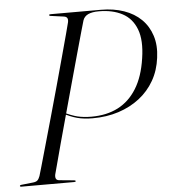

<svg xmlns="http://www.w3.org/2000/svg" viewBox="-56 -747 716 794"><g transform="rotate(-5 302.0 -350.0)"><path d="M606.5 -482Q600 -430 576.2 -388.5Q552.5 -347 514.5 -317.5Q476.5 -288 427.2 -272Q378 -256 319.5 -256Q283 -256 254.8 -263.5Q226.5 -271 195 -288.5L198 -292Q231.5 -275.5 257 -269.2Q282.5 -263 315 -263Q378 -263 425.2 -287.2Q472.5 -311.5 503 -360.8Q533.5 -410 544.5 -485Q556 -559.5 538.2 -605.8Q520.5 -652 480.2 -673.2Q440 -694.5 383 -694.5Q355 -694.5 338.5 -686.8Q322 -679 316.5 -662.5Q313.5 -653 303 -615.5Q292.5 -578 277.2 -523.2Q262 -468.5 244.5 -405Q227 -341.5 209.8 -278.8Q192.5 -216 178 -162.8Q163.5 -109.5 154.8 -75.8Q146 -42 144.5 -37.5Q142.5 -26.5 145.8 -20.2Q149 -14 158.5 -13L221 -7Q223.5 -6.5 225 -5.8Q226.5 -5 226.5 -3.5Q226.5 -1.5 225 -0.8Q223.5 0 219.5 0H0.5Q-2 0 -3.5 -0.8Q-5 -1.5 -5 -3Q-5 -5 -3.8 -6Q-2.5 -7 0.5 -7.5L51 -13Q63.5 -14.5 69 -19.8Q74.5 -25 79 -37Q80.5 -41 90 -74.5Q99.5 -108 114.5 -160.8Q129.5 -213.5 147.2 -276.5Q165 -339.5 182.5 -403Q200 -466.5 215 -521.8Q230 -577 240 -614Q250 -651 252 -660Q254.5 -671.5 251 -677.8Q247.5 -684 237 -685.5L185.5 -692.5Q179.5 -693 178.2 -694.2Q177 -695.5 177 -696.5Q177 -699 179 -699.5Q181 -700 185 -700H392Q445 -700 487.5 -685.2Q530 -670.5 558.8 -642.2Q587.5 -614 600.5 -573.5Q613.5 -533 606.5 -482Z"/></g></svg>

Font: Fraunces 120pt Light
Style: Italic
Weight: 300
Italic angle: -16°
Version: Version 1.000;[b76b70a41]